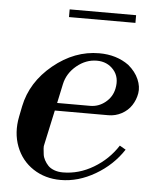

<svg xmlns="http://www.w3.org/2000/svg" viewBox="-52 -743 657 800"><g transform="rotate(5 277.0 -343.5)"><path d="M231 12.2Q166 12.2 116.2 -20.5Q66.4 -53.2 44.4 -110.6Q22.5 -168 36.1 -235.8L44.9 -279.8Q65.9 -382.3 154.5 -455.1Q243.2 -527.8 346.2 -527.8Q418.5 -527.8 470.2 -490.2Q500.5 -464.8 513.7 -434.1Q526.9 -403.3 522.2 -375.7Q517.6 -348.1 502.4 -325Q487.3 -301.8 461.4 -287.8Q435.5 -273.9 405.8 -273.9H182.1L150.9 -129.9Q148.4 -122.6 149.4 -111.6Q150.4 -100.6 151.9 -88.4Q153.3 -76.2 159.9 -64Q166.5 -51.8 175.8 -42Q185.1 -32.2 201.2 -26.1Q217.3 -20 237.8 -20Q304.7 -20 365.7 -56.4Q426.8 -92.8 464.8 -151.9L490.2 -137.2Q446.8 -70.8 375.7 -29.3Q304.7 12.2 231 12.2ZM189 -306.2H327.1Q362.3 -306.2 390.4 -328.9Q418.5 -351.6 425.8 -386.2Q436 -434.6 409.2 -465.3Q382.3 -496.1 338.9 -496.1Q293 -496.1 254.4 -464.1Q215.8 -432.1 206.1 -386.2ZM207 -667V-699.2H484.9V-667Z"/></g></svg>

Font: Fin Serif Display
Style: Italic
Weight: 400
Italic angle: -12°
Designer: J. Blake Harris
Version: Version 1.006;FEAKit 1.0